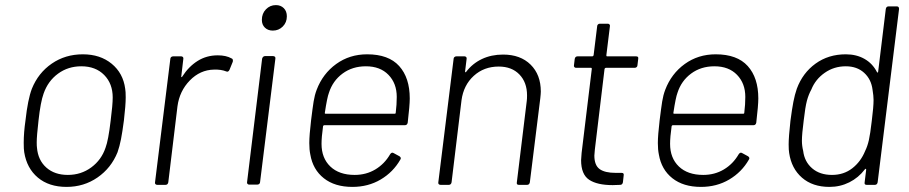

<svg xmlns="http://www.w3.org/2000/svg" viewBox="-20 -725 3565 753"><path d="M75 -128Q73 -139 73 -165Q73 -205 80 -253Q89 -335 105 -377Q130 -439 183 -475.5Q236 -512 305 -512Q373 -512 418 -475Q463 -438 471 -377Q473 -367 473 -343Q473 -313 466 -253Q460 -207 454.5 -179Q449 -151 441 -128Q416 -66 362.5 -29Q309 8 241 8Q172 8 128.5 -28.5Q85 -65 75 -128ZM394 -146Q405 -175 414 -252Q422 -314 422 -343Q422 -397 388.5 -431Q355 -465 299 -465Q247 -465 207.5 -436Q168 -407 151 -358Q139 -325 131 -252Q124 -191 124 -167Q124 -152 125 -146Q129 -97 161.5 -68Q194 -39 246 -39Q298 -39 338 -68.5Q378 -98 394 -146Z M888 -496Q895 -494 893 -483L880 -451Q875 -441 867 -445Q847 -453 819 -452Q765 -451 724.5 -409.5Q684 -368 676 -308L640 -10Q638 0 629 0H597Q592 0 589.5 -3Q587 -6 588 -10L648 -494Q648 -498 651 -501Q654 -504 659 -504H691Q695 -504 697.5 -501Q700 -498 699 -494L691 -426Q690 -423 692 -422.5Q694 -422 695 -425Q720 -464 755 -486Q790 -508 834 -508Q867 -508 888 -496Z M1007 -647Q1007 -672 1023 -688.5Q1039 -705 1062 -705Q1081 -705 1093 -693Q1105 -681 1105 -661Q1105 -637 1089 -621Q1073 -605 1050 -605Q1031 -605 1019 -616.5Q1007 -628 1007 -647ZM949 -11 1008 -495Q1009 -499 1012 -502Q1015 -505 1019 -505H1051Q1056 -505 1058.5 -502Q1061 -499 1060 -495L1000 -11Q1000 -7 997 -4Q994 -1 989 -1H957Q953 -1 950.5 -4Q948 -7 949 -11Z M1510 -120Q1516 -129 1523 -125L1547 -112Q1555 -106 1550 -99Q1522 -50 1473 -21Q1424 8 1362 8Q1293 8 1250 -26Q1207 -60 1197 -119Q1193 -138 1193 -164Q1193 -194 1200 -253Q1206 -302 1210 -327Q1214 -352 1222 -373Q1246 -436 1298.5 -474Q1351 -512 1420 -512Q1504 -512 1545.5 -466Q1587 -420 1587 -339Q1587 -312 1579 -244Q1577 -234 1568 -234H1252Q1248 -234 1247 -230Q1241 -187 1241 -161Q1241 -105 1275.5 -72Q1310 -39 1371 -39Q1416 -39 1452 -60.5Q1488 -82 1510 -120ZM1254 -283Q1253 -279 1257 -279H1528Q1532 -279 1532 -283Q1536 -315 1536 -345Q1536 -398 1503.5 -431.5Q1471 -465 1415 -465Q1362 -465 1323.5 -436.5Q1285 -408 1270 -361Q1263 -343 1254 -283Z M2101 -366Q2101 -358 2099 -340L2058 -10Q2056 0 2047 0H2015Q2005 0 2007 -10L2046 -330Q2047 -337 2047 -351Q2047 -402 2017 -433Q1987 -464 1936 -464Q1878 -464 1838 -427.5Q1798 -391 1790 -332L1751 -10Q1749 0 1740 0H1708Q1703 0 1700.5 -3Q1698 -6 1699 -10L1759 -494Q1759 -498 1762 -501Q1765 -504 1770 -504H1802Q1806 -504 1808.5 -501Q1811 -498 1810 -494L1804 -445Q1804 -439 1808 -443Q1833 -476 1870 -493.5Q1907 -511 1953 -511Q2021 -511 2061 -471.5Q2101 -432 2101 -366Z M2469 -459H2356Q2353 -459 2351 -455L2313 -139Q2311 -121 2311 -115Q2311 -77 2331.5 -62Q2352 -47 2395 -47H2418Q2428 -47 2426 -37L2423 -10Q2421 0 2412 0L2383 1Q2322 1 2290.5 -20Q2259 -41 2259 -97Q2259 -105 2261 -125L2301 -455Q2301 -459 2298 -459H2239Q2235 -459 2232.5 -462Q2230 -465 2231 -469L2234 -494Q2236 -504 2245 -504H2303Q2306 -504 2308 -508L2322 -622Q2322 -626 2325 -629Q2328 -632 2332 -632H2364Q2368 -632 2370.5 -629Q2373 -626 2372 -622L2358 -508Q2358 -504 2361 -504H2475Q2485 -504 2483 -494L2480 -469Q2480 -465 2477 -462Q2474 -459 2469 -459Z M2877 -120Q2883 -129 2890 -125L2914 -112Q2922 -106 2917 -99Q2889 -50 2840 -21Q2791 8 2729 8Q2660 8 2617 -26Q2574 -60 2564 -119Q2560 -138 2560 -164Q2560 -194 2567 -253Q2573 -302 2577 -327Q2581 -352 2589 -373Q2613 -436 2665.5 -474Q2718 -512 2787 -512Q2871 -512 2912.5 -466Q2954 -420 2954 -339Q2954 -312 2946 -244Q2944 -234 2935 -234H2619Q2615 -234 2614 -230Q2608 -187 2608 -161Q2608 -105 2642.5 -72Q2677 -39 2738 -39Q2783 -39 2819 -60.5Q2855 -82 2877 -120ZM2621 -283Q2620 -279 2624 -279H2895Q2899 -279 2899 -283Q2903 -315 2903 -345Q2903 -398 2870.5 -431.5Q2838 -465 2782 -465Q2729 -465 2690.5 -436.5Q2652 -408 2637 -361Q2630 -343 2621 -283Z M3465 -700H3497Q3506 -700 3506 -690L3422 -10Q3420 0 3411 0H3379Q3369 0 3371 -10L3377 -59Q3377 -66 3372 -61Q3347 -28 3311 -10Q3275 8 3233 8Q3167 8 3125.5 -28Q3084 -64 3075 -125Q3073 -136 3073 -159Q3073 -188 3080 -251Q3086 -297 3091.5 -325.5Q3097 -354 3105 -377Q3128 -439 3178.5 -475.5Q3229 -512 3297 -512Q3339 -512 3370.5 -494Q3402 -476 3419 -443Q3420 -440 3422 -440.5Q3424 -441 3424 -444L3454 -690Q3456 -700 3465 -700ZM3399 -251Q3406 -306 3406 -333Q3406 -349 3402 -373Q3397 -414 3369 -439.5Q3341 -465 3297 -465Q3251 -465 3214.5 -439.5Q3178 -414 3162 -374Q3151 -354 3144.5 -329.5Q3138 -305 3132 -252Q3125 -199 3125 -173Q3125 -153 3130 -133Q3135 -91 3165 -65Q3195 -39 3243 -39Q3289 -39 3322.5 -65Q3356 -91 3373 -133Q3382 -151 3387.5 -175Q3393 -199 3399 -251Z"/></svg>

Font: Barlow Light
Style: Italic
Weight: 300
Italic angle: -7°
Designer: Jeremy Tribby
Foundry: Tribby Type
Version: Version 1.408